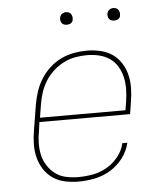

<svg xmlns="http://www.w3.org/2000/svg" viewBox="-52 -753 703 808"><g transform="rotate(-5 300.0 -349.5)"><path d="M248 8Q219 8 190.5 2Q162 -4 139.5 -19.5Q117 -35 102 -58Q87 -81 80 -108Q73 -135 73.5 -164.5Q74 -194 79 -223L97 -333Q102 -361 111 -387.5Q120 -414 135.5 -438.5Q151 -463 173 -483Q195 -503 221 -515.5Q247 -528 275 -533Q303 -538 330 -538Q359 -538 387 -531.5Q415 -525 437 -510Q459 -495 474 -471.5Q489 -448 495.5 -421Q502 -394 501.5 -365Q501 -336 496 -307L488 -256H105L100 -220Q95 -194 94.5 -167.5Q94 -141 99.5 -117Q105 -93 118.5 -72Q132 -51 151.5 -36.5Q171 -22 196.5 -16.5Q222 -11 248 -11Q278 -11 309 -16.5Q340 -22 368 -38Q396 -54 417 -80Q438 -106 445 -137H466Q458 -102 435.5 -72.5Q413 -43 382 -24.5Q351 -6 316.5 1Q282 8 248 8ZM470 -274 476 -310Q480 -336 480.5 -362Q481 -388 475.5 -412.5Q470 -437 457.5 -458Q445 -479 425 -493Q405 -507 380 -513Q355 -519 329 -519Q304 -519 279 -514.5Q254 -510 230 -498Q206 -486 186 -467.5Q166 -449 152 -426.5Q138 -404 130 -379.5Q122 -355 118 -330L109 -274ZM456 -654Q450 -654 444 -656Q438 -658 434.5 -663Q431 -668 430 -674Q429 -680 430 -686Q431 -691 433.5 -695Q436 -699 439.5 -701.5Q443 -704 447.5 -705.5Q452 -707 456 -707Q463 -707 468.5 -704.5Q474 -702 477.5 -697Q481 -692 482 -686Q483 -680 482 -674Q482 -669 479.5 -665Q477 -661 473 -658.5Q469 -656 465 -655Q461 -654 456 -654ZM256 -654Q250 -654 244 -656Q238 -658 234.5 -663Q231 -668 230 -674Q229 -680 230 -686Q231 -691 233.5 -695Q236 -699 239.5 -701.5Q243 -704 247.5 -705.5Q252 -707 256 -707Q263 -707 268.5 -704.5Q274 -702 277.5 -697Q281 -692 282 -686Q283 -680 282 -674Q282 -669 279.5 -665Q277 -661 273 -658.5Q269 -656 265 -655Q261 -654 256 -654Z"/></g></svg>

Font: Iosevka Slab ThExObl
Style: Regular
Weight: 100
Width: 7
Italic angle: -9°
Monospace: yes
Designer: Belleve Invis
Foundry: Belleve Invis
Version: Version 11.1.1; ttfautohint (v1.8.3)